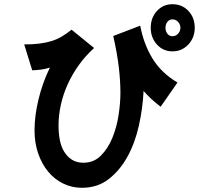

<svg xmlns="http://www.w3.org/2000/svg" viewBox="-20 -801 1040 912"><path d="M837 -669Q837 -685 826 -697Q815 -709 799 -709Q784 -709 775 -697Q766 -685 766 -669Q766 -653 775 -641Q784 -629 799 -629Q815 -629 826 -641Q837 -653 837 -669ZM743 -294Q713 -317 695 -334.5Q677 -352 662 -369Q658 -286 639.5 -203.5Q621 -121 585 -56Q549 9 496 50Q443 91 369 91Q321 91 279.5 70.5Q238 50 208 13.5Q178 -23 161 -73Q144 -123 144 -182Q144 -251 163 -329.5Q182 -408 217 -480Q195 -473 175.5 -470.5Q156 -468 133 -467L95 -590Q136 -590 167.5 -594Q199 -598 225 -606Q251 -614 273.5 -627.5Q296 -641 320 -660L427 -573Q386 -536 354.5 -492Q323 -448 301.5 -400.5Q280 -353 269 -303Q258 -253 258 -205Q258 -169 264 -137Q270 -105 284.5 -81Q299 -57 321.5 -42.5Q344 -28 376 -28Q426 -28 460 -62.5Q494 -97 514.5 -148Q535 -199 543.5 -256Q552 -313 552 -359Q552 -416 544.5 -480.5Q537 -545 518 -630L646 -679Q663 -590 705 -522Q747 -454 823 -409ZM905 -669Q905 -622 874.5 -589.5Q844 -557 799 -557Q755 -557 725.5 -589.5Q696 -622 696 -669Q696 -717 725.5 -749Q755 -781 799 -781Q845 -781 875 -749Q905 -717 905 -669Z"/></svg>

Font: NanumGothicCoding
Style: Bold
Weight: 700
Monospace: yes
Designer: Kwon Bruce; Nicolas Noh; Sung-woo Choi; Go-un Cha; Soo-hyun Park;
Foundry: NHN Corporation
Version: Version 2.000;PS 1;hotconv 1.0.49;makeotf.lib2.0.14853